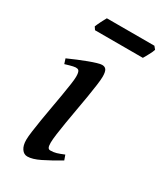

<svg xmlns="http://www.w3.org/2000/svg" viewBox="-168 -697 667 784"><g transform="rotate(30 165.5 -305.5)"><path d="M235.8 -41.5Q189.9 -14.2 155 2.9Q120.1 20 96.7 20Q80.1 20 69.6 4.6Q59.1 -10.7 59.1 -37.1Q59.1 -51.8 62.7 -78.1Q66.4 -104.5 71.5 -136.5Q76.7 -168.5 83 -203.1Q89.4 -237.8 94.5 -269Q99.6 -300.3 103.3 -324.7Q106.9 -349.1 106.9 -361.3Q106.9 -372.6 105.5 -379.2Q104 -385.7 101.6 -388.9Q99.1 -392.1 95.2 -393.1Q91.3 -394 86.9 -394Q83 -394 75.2 -392.3Q67.4 -390.6 59.1 -388.2Q49.8 -385.7 39.1 -382.3L31.7 -405.3Q52.2 -414.6 74.5 -423.8Q96.7 -433.1 116.5 -440.4Q136.2 -447.8 151.9 -452.4Q167.5 -457 174.8 -457Q188.5 -457 194.6 -447.8Q200.7 -438.5 200.7 -416Q200.7 -401.9 197 -375Q193.4 -348.1 188 -315.4Q182.6 -282.7 176 -246.6Q169.4 -210.4 164.1 -177.7Q158.7 -145 155 -118.2Q151.4 -91.3 151.4 -77.1Q151.4 -62 154.5 -55.2Q157.7 -48.3 166 -48.3Q181.2 -48.3 194.3 -52.2Q207.5 -56.2 227.5 -64.5ZM331.1 -618.2Q329.6 -612.8 326.2 -605.5L318.4 -590.3Q314.5 -582.5 310.5 -575.7Q306.6 -568.8 304.2 -564.9H78.6L69.8 -578.1Q71.8 -583 75 -590.1Q78.1 -597.2 82 -604.7Q85.9 -612.3 89.6 -619.4Q93.3 -626.5 96.2 -631.3H320.3Z"/></g></svg>

Font: Gentium Book Basic
Style: Italic
Weight: 400
Italic angle: -8°
Designer: J. Victor Gaultney and Annie Olsen
Foundry: SIL International
Version: Version 1.102; 2013; Maintenance release